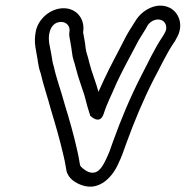

<svg xmlns="http://www.w3.org/2000/svg" viewBox="-20 -601 677 700"><path d="M283 -483C291 -531 260 -571 212 -571C164 -571 118 -532 110 -484C107 -467 106 -450 109 -430L114 -401C118 -383 119 -358 128 -335C138 -291 155 -242 166 -200C183 -144 198 -92 211 -36L216 -14C219 0 219 4 222 20C228 51 258 67 278 74C344 98 393 40 412 -6C423 -28 429 -46 440 -77C469 -157 501 -234 539 -309C566 -359 587 -406 615 -447C615 -448 617 -448 617 -449L622 -459C654 -510 630 -558 598 -573C550 -596 497 -562 476 -528L469 -517C455 -495 445 -480 432 -454C408 -406 384 -364 358 -308C351 -292 346 -281 339 -266C329 -304 315 -335 306 -371C299 -402 294 -408 292 -427C290 -449 286 -465 283 -483ZM203 -521C223 -521 237 -505 233 -484C232 -479 232 -473 233 -468C236 -447 240 -432 242 -413C245 -384 251 -377 257 -351C266 -315 278 -285 288 -253C296 -222 300 -206 309 -179C309 -179 344 -143 358 -186C370 -224 386 -253 404 -296C429 -350 451 -388 477 -438C487 -459 501 -478 512 -497L518 -508C527 -523 550 -536 570 -527C584 -521 593 -500 580 -480C580 -479 579 -479 579 -478L573 -468C541 -420 521 -374 495 -325C455 -247 422 -168 392 -85C381 -52 377 -42 366 -19C351 13 334 37 303 26C288 20 273 6 272 2C269 -13 269 -15 266 -32L261 -55C248 -113 233 -165 216 -220C204 -266 186 -313 177 -355C177 -356 176 -358 176 -359C171 -371 169 -397 164 -419L159 -446C154 -486 169 -521 203 -521Z"/></svg>

Font: Blanket
Style: BdOutlineObl
Weight: 700
Foundry: Cannot Into Space Fonts
Version: Version 0.9